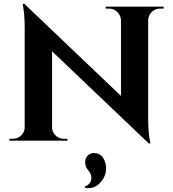

<svg xmlns="http://www.w3.org/2000/svg" viewBox="-20 -735 905 1003"><path d="M835 -700V-690H816Q791 -690 773 -673Q755 -655 754 -630V-114Q754 -38 766 14H757L252 -467V-70Q252 -45 270 -28Q288 -10 313 -10H332V0H29V-10H47Q73 -10 91 -28Q109 -45 109 -71V-590Q109 -664 98 -715H107L612 -234V-629Q611 -655 593 -672Q575 -690 550 -690H532V-700ZM423 239Q450 230 456 205Q462 179 442 156Q426 138 425 116Q423 93 438 78Q456 60 484 66Q512 72 524 99Q549 155 515 205Q481 255 426 247Z"/></svg>

Font: Cinzel Bold(RUS BY LYAJKA)
Style: Regular
Weight: 700
Designer: Natanael Gama
Version: Version 1.001;PS 001.001;hotconv 1.0.56;makeotf.lib2.0.21325